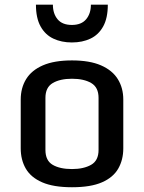

<svg xmlns="http://www.w3.org/2000/svg" viewBox="-20 -788 614 819"><path d="M287.1 10.7Q208 10.7 159.9 -10.3Q111.8 -31.2 90.1 -68.6Q68.4 -106 68.4 -155.3V-363.3Q68.4 -413.1 91.6 -450.7Q114.7 -488.3 163.1 -509.3Q211.4 -530.3 287.1 -530.3Q362.3 -530.3 410.6 -509.3Q459 -488.3 482.4 -450.7Q505.9 -413.1 505.9 -363.3V-155.3Q505.9 -106.4 484.4 -68.8Q462.9 -31.2 415 -10.3Q367.2 10.7 287.1 10.7ZM287.1 -66.9Q336.9 -66.9 368.7 -85Q400.4 -103 400.4 -148.4V-370.6Q400.4 -415.5 369.1 -433.8Q337.9 -452.1 287.1 -452.1Q236.3 -452.1 205.1 -433.8Q173.8 -415.5 173.8 -370.6V-148.4Q173.8 -103 204.6 -85Q235.4 -66.9 287.1 -66.9ZM286.6 -606.9Q242.2 -606.9 207.5 -623.3Q172.9 -639.6 153.1 -675.3Q133.3 -710.9 133.3 -768.1H205.6Q205.6 -730 225.6 -705.8Q245.6 -681.6 286.6 -681.6Q327.1 -681.6 347.4 -705.8Q367.7 -730 367.7 -768.1H439.9Q439.9 -710.9 420.2 -675.3Q400.4 -639.6 366 -623.3Q331.5 -606.9 286.6 -606.9Z"/></svg>

Font: Monda Medium
Style: Regular
Weight: 500
Designer: Vernon Adams
Foundry: Vernon Adams
Version: Version 2.200